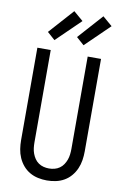

<svg xmlns="http://www.w3.org/2000/svg" viewBox="-105 -1038 710 1105"><g transform="rotate(10 250.0 -485.5)"><path d="M250 8Q224 8 198 2.5Q172 -3 149.5 -16Q127 -29 110 -49Q93 -69 82.5 -93Q72 -117 68 -143Q64 -169 64 -195V-735H142V-195Q142 -179 144 -162.5Q146 -146 151.5 -131Q157 -116 166 -102.5Q175 -89 188.5 -79.5Q202 -70 218 -66Q234 -62 250 -62Q266 -62 282 -66Q298 -70 311.5 -79.5Q325 -89 334 -102.5Q343 -116 348.5 -131Q354 -146 356 -162.5Q358 -179 358 -195V-735H436V-195Q436 -169 432 -143Q428 -117 417.5 -93Q407 -69 390 -49Q373 -29 350.5 -16Q328 -3 302 2.5Q276 8 250 8ZM323 -795 278 -835 407 -979 463 -931ZM153 -795 108 -835 237 -979 293 -931Z"/></g></svg>

Font: Iosevka Fixed
Style: Regular
Weight: 400
Monospace: yes
Designer: Belleve Invis
Foundry: Belleve Invis
Version: Version 33.2.4